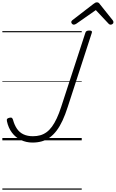

<svg xmlns="http://www.w3.org/2000/svg" viewBox="-20 -1195 986 1635"><path d="M257 19Q204 19 158.5 -2.5Q113 -24 82 -65Q51 -106 39 -163Q36 -178 41.5 -183.5Q47 -189 59 -192Q74 -196 81 -191Q88 -186 91 -174Q103 -130 124.5 -98.5Q146 -67 180 -51Q214 -35 260 -35Q294 -35 322.5 -43Q351 -51 376 -69Q401 -87 422.5 -116.5Q444 -146 463.5 -187.5Q483 -229 501 -285L707 -916Q710 -926 717.5 -930.5Q725 -935 740 -935Q755 -935 760 -930.5Q765 -926 762 -916L557 -285Q536 -219 512.5 -168.5Q489 -118 462 -82.5Q435 -47 404 -24.5Q373 -2 336.5 8.5Q300 19 257 19ZM608 -985Q600 -985 593.5 -992Q587 -999 587 -1006Q587 -1012 589.5 -1015.5Q592 -1019 596 -1023L775 -1161Q785 -1169 791.5 -1172Q798 -1175 806 -1175Q813 -1175 819 -1171.5Q825 -1168 830 -1160L941 -1021Q944 -1017 945 -1013Q946 -1009 946 -1005Q946 -996 938 -990.5Q930 -985 923 -985Q917 -985 912 -987.5Q907 -990 903 -995L796 -1109L630 -993Q623 -989 618.5 -987Q614 -985 608 -985ZM0 410H676V420H0ZM0 -20H676V0H0ZM0 -505H676V-500H0ZM0 -930H676V-920H0Z"/></svg>

Font: Playwrite DE LA Guides
Style: Regular
Weight: 400
Designer: Veronika Burian, José Scaglione
Foundry: TypeTogether
Version: Version 1.003